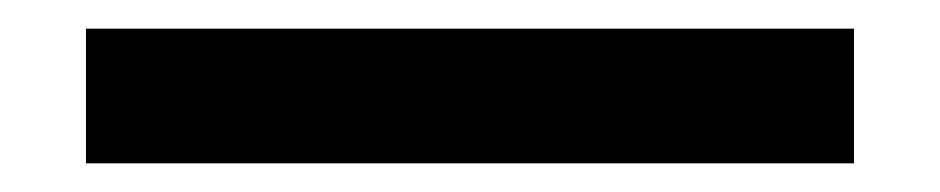

<svg xmlns="http://www.w3.org/2000/svg" viewBox="-20 63 656 134"><path d="M40 177V83H576V177Z"/></svg>

Font: Overpass Mono
Style: Bold
Weight: 700
Monospace: yes
Designer: Delve Withrington, Dave Bailey
Foundry: Delve Fonts LLC
Version: Version 4.000